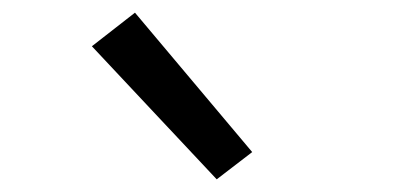

<svg xmlns="http://www.w3.org/2000/svg" viewBox="-20 -824 640 303"><path d="M322 -541 125 -751 193 -804 378 -584Z"/></svg>

Font: Nova
Style: Regular
Weight: 400
Monospace: yes
Designer: Belleve Invis
Foundry: Belleve Invis
Version: Version 24.1.4; ttfautohint (v1.8.4)